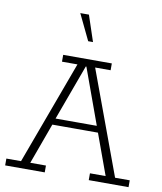

<svg xmlns="http://www.w3.org/2000/svg" viewBox="-88 -870 794 941"><g transform="rotate(10 309.0 -399.5)"><path d="M2 0V-34H75L265 -549H188V-583H430V-549H353L543 -34H616V0H418V-34H496L418 -248L437 -237H188L199 -248L121 -34H199V0ZM201 -257 194 -269H420L415 -257L310 -546H307ZM297 -670 235 -799H278L321 -670Z"/></g></svg>

Font: Rokkitt ExtraLight
Style: Regular
Weight: 250
Version: Version 3.103